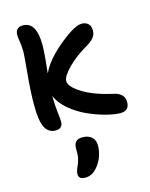

<svg xmlns="http://www.w3.org/2000/svg" viewBox="-151 -767 980 1258"><g transform="rotate(-15 338.5 -138.0)"><path d="M161.1 47.9Q110.8 47.9 88.4 2Q65.9 -43.9 65.9 -149.9Q65.9 -238.3 77.4 -360.8Q88.9 -483.4 88.9 -505.9Q88.9 -539.1 83.5 -572.5Q78.1 -606 78.1 -619.1Q78.1 -672.9 129.9 -672.9Q221.2 -672.9 221.2 -515.1Q221.2 -497.6 219.7 -472.9Q218.3 -448.2 216.6 -430.4Q214.8 -412.6 211.2 -377.2Q207.5 -341.8 206.1 -326.2Q233.9 -386.2 291.3 -444.1Q348.6 -502 421.9 -550.8Q472.7 -584 503.9 -584Q531.2 -584 548.1 -568.4Q564.9 -552.7 564.9 -522.9Q564.9 -496.6 550.3 -476.8Q535.6 -457 502.9 -437Q421.9 -391.1 366 -335Q310.1 -278.8 310.1 -247.1Q310.1 -207 387.7 -159.7Q465.3 -112.3 592.8 -85Q660.2 -68.4 660.2 -12.2Q660.2 47.9 600.1 47.9Q560.1 47.9 501.7 32.5Q443.4 17.1 382.3 -10.3Q321.3 -37.6 269 -81.8Q216.8 -126 196.8 -176.8V-168.9Q196.8 -111.8 202.9 -64.9Q209 -18.1 209 -1Q209 47.9 161.1 47.9ZM268.1 397Q223.1 397 223.1 361.8Q223.1 341.3 238.8 308.1Q243.2 297.9 246.6 288.6Q250 279.3 252.2 269.8Q254.4 260.3 255.6 254.4Q256.8 248.5 257.3 238.3Q257.8 228 257.8 224.6Q257.8 221.2 257.8 209.5Q257.8 197.8 257.8 195.8Q257.8 136.2 315.9 136.2Q355.5 136.2 378.7 156.5Q401.9 176.8 401.9 212.9Q401.9 251.5 388.2 289.6Q374.5 327.6 347.2 357.9Q313.5 397 268.1 397Z"/></g></svg>

Font: Shantell Sans Irregular Bouncy
Style: Regular
Weight: 600
Designer: Stephen Nixon, Anya Danilova, Shantell Martin
Foundry: Arrow Type
Version: Version 1.006;[9816181b4]